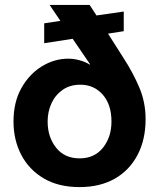

<svg xmlns="http://www.w3.org/2000/svg" viewBox="-20 -750 648 782"><path d="M304 12Q218 12 158 -23.5Q98 -59 66.5 -119.5Q35 -180 35 -255Q35 -334 67 -391Q99 -448 150 -479.5Q201 -511 258 -511Q281 -511 304.5 -504.5Q328 -498 345 -487L347 -488L276 -592L160 -574V-655L226 -665L182 -730H345L373 -687L484 -703V-623L420 -613L481 -517Q522 -454 547.5 -393.5Q573 -333 573 -265Q573 -181 540 -118.5Q507 -56 447 -22Q387 12 304 12ZM304 -105Q365 -105 399.5 -148.5Q434 -192 434 -255Q434 -324 398.5 -364.5Q363 -405 307 -405Q265 -405 235 -384Q205 -363 189.5 -329Q174 -295 174 -255Q174 -192 208.5 -148.5Q243 -105 304 -105Z"/></svg>

Font: MuseoModerno SemiBold
Style: Regular
Weight: 600
Designer: Pablo Cosgaya, Héctor Gatti, Marcela Romero, and the Authors of The MuseoModerno Project.
Foundry: Omnibus-Type Team
Version: Version 1.001